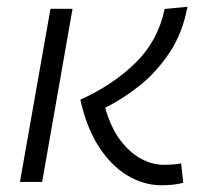

<svg xmlns="http://www.w3.org/2000/svg" viewBox="-20 -544 626 574"><path d="M462.4 9.8Q409.7 9.8 361.1 -19.3Q312.5 -48.3 275.6 -105.2Q238.8 -162.1 220.2 -246.1Q316.4 -289.1 384.5 -355.5Q452.6 -421.9 472.2 -517.1L540.5 -523.9Q525.9 -445.3 487.1 -387Q448.2 -328.6 397.2 -287.8Q346.2 -247.1 294.4 -222.2Q311.5 -161.6 340.3 -124Q369.1 -86.4 402.8 -68.8Q436.5 -51.3 468.8 -51.3Q502.4 -51.3 521.5 -55.7L527.8 2.4Q514.2 6.3 497.8 8.1Q481.4 9.8 462.4 9.8ZM39.6 0 130.9 -517.6H196.8L106 0Z"/></svg>

Font: Cascadia Code Light
Style: Italic
Weight: 300
Italic angle: -10°
Monospace: yes
Designer: Aaron Bell
Foundry: Saja Typeworks
Version: Version 2404.023; ttfautohint (v1.8.4)